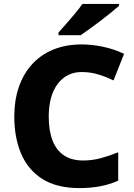

<svg xmlns="http://www.w3.org/2000/svg" viewBox="-20 -951 685 981"><path d="M397 -583Q358 -583 327 -567Q296 -551 274 -521.5Q252 -492 240.5 -450Q229 -408 229 -355Q229 -283 248.5 -233Q268 -183 307 -157Q346 -131 405 -131Q452 -131 496 -143Q540 -155 584 -173V-28Q539 -8 490.5 1Q442 10 386 10Q271 10 197.5 -36Q124 -82 88.5 -164.5Q53 -247 53 -356Q53 -437 75.5 -504Q98 -571 142 -620.5Q186 -670 250.5 -697Q315 -724 398 -724Q451 -724 507 -712Q563 -700 614 -676L560 -540Q523 -558 482.5 -570.5Q442 -583 397 -583ZM588 -921Q572 -907 547 -886.5Q522 -866 493.5 -844.5Q465 -823 438 -803.5Q411 -784 392 -771H279V-785Q296 -804 318.5 -829.5Q341 -855 363.5 -882Q386 -909 401 -931H588Z"/></svg>

Font: Noto Sans Khmer ExtraBold
Style: Regular
Weight: 800
Version: Version 2.003